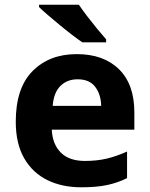

<svg xmlns="http://www.w3.org/2000/svg" viewBox="-20 -786 637 816"><path d="M306 -556Q420 -556 485.5 -492Q551 -428 551 -308V-235H200Q203 -173 238.5 -137.5Q274 -102 341 -102Q392 -102 434 -112Q476 -122 520 -142V-29Q480 -9 435 0.5Q390 10 325 10Q244 10 181.5 -20.5Q119 -51 83 -113Q47 -175 47 -269Q47 -412 118.5 -484Q190 -556 306 -556ZM310 -449Q265 -449 236.5 -420.5Q208 -392 204 -336H410Q409 -385 384.5 -417Q360 -449 310 -449ZM315 -766Q330 -744 351 -716.5Q372 -689 393 -663.5Q414 -638 431 -619V-606H330Q311 -619 285.5 -638.5Q260 -658 233.5 -680Q207 -702 183.5 -722Q160 -742 146 -756V-766Z"/></svg>

Font: Noto Sans Georgian Bold
Style: Regular
Weight: 700
Designer: Monotype Design Team, Akaki Razmadze
Foundry: Google LLC
Version: Version 2.005; ttfautohint (v1.8.4.7-5d5b)